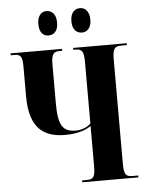

<svg xmlns="http://www.w3.org/2000/svg" viewBox="-61 -969 774 1018"><g transform="rotate(-5 326.5 -460.5)"><path d="M404 -791C427 -791 453 -808 453 -855C453 -903 427 -921 404 -921C376 -921 352 -903 352 -855C352 -808 376 -791 404 -791ZM225 -791C251 -791 276 -808 276 -855C276 -903 251 -921 225 -921C200 -921 176 -903 176 -855C176 -808 200 -791 225 -791ZM335 0H634V-10H603C570 -10 558 -20 558 -79V-636C558 -693 571 -704 603 -704H634V-714H349V-704H360C393 -704 405 -693 405 -636V-307C389 -290 358 -276 326 -276C253 -276 232 -315 232 -431V-636C232 -693 245 -704 278 -704H290V-714H16V-704H35C68 -704 78 -693 78 -635V-479C78 -305 158 -258 268 -258C341 -258 387 -279 405 -294V-78C405 -20 393 -10 360 -10H335Z"/></g></svg>

Font: Noto Serif Display Condensed Extra
Style: Regular
Weight: 800
Width: 3
Designer: Monotype Design Team
Foundry: Monotype Imaging Inc.
Version: Version 1.900